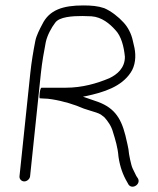

<svg xmlns="http://www.w3.org/2000/svg" viewBox="-20 -666 580 707"><path d="M90.8 -17 130.6 -397C134.7 -435.8 142 -477.6 148.6 -511C154 -536.2 169.5 -564.5 183 -582C198.2 -604.5 248.1 -607 283.1 -607C293.5 -607 304.6 -606.7 316.5 -606C355.2 -603.4 384.6 -577.9 404.3 -556C426.6 -533.3 436.3 -494.4 439.9 -457C440.2 -415.3 410.9 -391.4 382.6 -378C336.6 -358.7 282.9 -343 222 -343H133C126.8 -343 122.8 -304 126.9 -304C130.9 -304 136.5 -303.7 143.8 -303C151.1 -303 160 -302.2 170.5 -300.5C214.1 -293.6 254.5 -281 288.9 -266C301.5 -262 301.5 -262 314 -258C326.5 -254.1 342.5 -249.8 351.6 -244L364.5 -234C377.3 -219.7 390.3 -201.4 395.9 -180C404.8 -151.5 413.7 -122.8 416.3 -89C421.7 -52.1 432.5 -21.9 448.5 5L453.5 14C467.5 33.1 499.7 11.9 487.9 -9L481.9 -18C476.5 -28.3 473.6 -34.5 468.7 -45C464.2 -54.1 462.3 -66.1 459.2 -78C457.2 -88 457.2 -88 455.3 -98C453.3 -123.9 446.2 -145.4 441.6 -168C424.3 -236.4 396.9 -273.4 328.9 -295L285.5 -310L295.7 -312C362.8 -326.1 426.5 -346.8 460.7 -398C478.7 -423.9 481.3 -459 475.3 -489L469.1 -516C463.8 -541.6 450.8 -566.8 434.2 -584C417.2 -603 389 -625.4 363.7 -636C340.8 -643.9 316.5 -646 286.7 -646C212.3 -646 161.3 -630 135.4 -576C126.9 -560.2 113.5 -534.3 110 -515C102.8 -478.5 95.9 -437.9 91.6 -397L51.8 -17C50.7 -6.7 59.1 2 69.3 2C79.4 2 89.7 -6.7 90.8 -17Z"/></svg>

Font: Just Breathe
Style: Obl2
Weight: 400
Foundry: Cannot Into Space Fonts
Version: Version 0.72